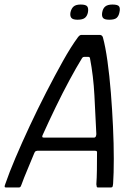

<svg xmlns="http://www.w3.org/2000/svg" viewBox="-25 -827 611 847"><path d="M1 0Q-4 0 -4.5 -3.5Q-5 -7 -1 -17Q15 -64 43 -130Q71 -196 106 -271Q141 -346 179 -420Q217 -494 252.5 -557.5Q288 -621 319 -663Q323 -668 326.5 -670.5Q330 -673 334 -673H417Q421 -672 424 -670Q427 -668 429 -662Q440 -622 449 -558Q458 -494 464 -419Q470 -344 473.5 -268Q477 -192 477 -126.5Q477 -61 474 -17Q473 -7 471.5 -3.5Q470 0 464 0H407Q403 0 402 -2.5Q401 -5 400 -14Q402 -41 402.5 -77.5Q403 -114 403 -152Q404 -158 401.5 -160Q399 -162 393 -162H140Q134 -161 131.5 -159.5Q129 -158 126 -151Q111 -114 95.5 -77.5Q80 -41 70 -13Q67 -5 65 -2.5Q63 0 58 0ZM168 -220H390Q394 -220 396.5 -223Q399 -226 400 -235Q396 -320 391.5 -406Q387 -492 372 -570Q371 -576 365 -576H346Q340 -576 336 -569Q312 -530 281.5 -473.5Q251 -417 220.5 -354Q190 -291 163 -231Q161 -227 161.5 -223.5Q162 -220 168 -220ZM363 -773Q360 -757 350 -748.5Q340 -740 317 -740Q296 -740 289.5 -748.5Q283 -757 286 -773Q290 -790 300 -798.5Q310 -807 331 -807Q354 -807 360 -798.5Q366 -790 363 -773ZM502 -773Q499 -757 490 -748.5Q481 -740 457 -740Q435 -740 429 -748.5Q423 -757 426 -773Q429 -790 439.5 -798.5Q450 -807 471 -807Q495 -807 500.5 -798.5Q506 -790 502 -773Z"/></svg>

Font: Glory
Style: Italic
Weight: 400
Italic angle: -12°
Designer: Robert Leuschke
Foundry: Robert Leuschke
Version: Version 1.011